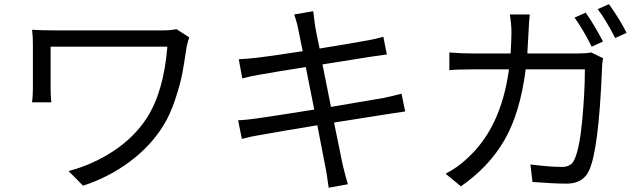

<svg xmlns="http://www.w3.org/2000/svg" viewBox="-20 -844 3040 909"><path d="M815.4 -706.1 876 -667Q870.1 -653.3 863.3 -621.1Q851.6 -540 842.3 -492.2Q833 -444.3 809.1 -372.1Q785.2 -299.8 752 -247.1Q691.4 -150.4 592.3 -77.1Q493.2 -3.9 373 35.2L304.7 -34.2Q419.9 -64.5 518.6 -129.9Q617.2 -195.3 676.8 -288.1Q754.9 -411.1 772.5 -623H219.7V-422.9Q219.7 -396.5 222.7 -359.4H131.8Q135.7 -391.6 135.7 -422.9V-635.7Q135.7 -672.9 131.8 -703.1Q172.9 -700.2 239.3 -700.2H752Q791 -700.2 815.4 -706.1Z M1880.9 -400.4 1898.4 -316.4Q1888.7 -315.4 1807.6 -302.7Q1607.4 -270.5 1561.5 -263.7Q1578.1 -180.7 1602.5 -63.5Q1615.2 -10.7 1627 28.3L1536.1 44.9Q1525.4 -33.2 1521.5 -48.8Q1519.5 -57.6 1514.2 -86.4Q1508.8 -115.2 1499.5 -162.1Q1490.2 -209 1482.4 -251Q1321.3 -224.6 1212.9 -205.1Q1173.8 -199.2 1125 -186.5L1107.4 -274.4Q1147.5 -276.4 1195.3 -283.2Q1217.8 -286.1 1258.3 -292.5Q1298.8 -298.8 1362.3 -308.6Q1425.8 -318.4 1467.8 -325.2L1427.7 -526.4Q1294.9 -505.9 1208 -490.2Q1175.8 -485.4 1127 -472.7L1110.4 -563.5Q1149.4 -565.4 1193.4 -570.3Q1248 -576.2 1413.1 -601.6Q1393.6 -699.2 1391.6 -707Q1385.7 -739.3 1373 -775.4L1462.9 -791Q1462.9 -788.1 1471.7 -721.7Q1478.5 -682.6 1493.2 -614.3Q1649.4 -639.6 1723.6 -653.3Q1757.8 -659.2 1794.9 -669.9L1811.5 -585.9Q1757.8 -579.1 1740.2 -576.2Q1719.7 -573.2 1639.2 -560.1Q1558.6 -546.9 1506.8 -539.1L1546.9 -337.9Q1670.9 -358.4 1793.9 -379.9Q1840.8 -389.6 1880.9 -400.4Z M2476.6 -590.8H2714.8Q2752 -590.8 2779.3 -595.7L2835 -568.4Q2830.1 -541 2830.1 -518.6Q2814.5 -133.8 2768.6 -36.1Q2740.2 25.4 2662.1 25.4Q2604.5 25.4 2501 17.6L2491.2 -65.4Q2583 -53.7 2639.6 -53.7Q2683.6 -53.7 2698.2 -85.9Q2723.6 -137.7 2736.3 -272.5Q2749 -407.2 2749 -515.6H2468.8Q2442.4 -308.6 2368.2 -180.7Q2293.9 -52.7 2162.1 38.1L2089.8 -21.5Q2149.4 -52.7 2192.4 -94.7Q2352.5 -239.3 2389.6 -515.6H2221.7Q2142.6 -515.6 2107.4 -511.7V-595.7Q2166 -590.8 2220.7 -590.8H2397.5Q2401.4 -655.3 2401.4 -692.4Q2401.4 -728.5 2393.6 -775.4H2488.3Q2484.4 -746.1 2482.4 -694.3Q2482.4 -687.5 2476.6 -590.8ZM2700.2 -760.7 2752.9 -784.2Q2790 -732.4 2835 -647.5L2781.2 -623Q2743.2 -700.2 2700.2 -760.7ZM2809.6 -800.8 2863.3 -824.2Q2918.9 -745.1 2946.3 -688.5L2892.6 -664.1Q2846.7 -752.9 2809.6 -800.8Z"/></svg>

Font: Gen Shin Gothic Monospace Regular
Style: Regular
Weight: 400
Designer: [Source Han Sans]
Ryoko NISHIZUKA  (kana & ideographs); Paul D. Hunt (Latin, Greek & Cyrillic); Wenlong ZHANG  (bopomofo
Version: Version 1.002.20150607